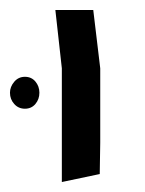

<svg xmlns="http://www.w3.org/2000/svg" viewBox="-29 -575 290 385"><path d="M95 -210V-438L82 -555H158L172 -438V-289L171 -226ZM21 -421Q34 -421 42 -411.5Q50 -402 50 -389Q50 -376 42 -366.5Q34 -357 21 -357Q8 -357 -0.5 -366.5Q-9 -376 -9 -389Q-9 -401 -0.5 -411Q8 -421 21 -421Z"/></svg>

Font: Assistant
Style: Regular
Weight: 400
Designer: Hebrew By Ben Nathan, Latin by Paul Hunt
Version: Version 3.000